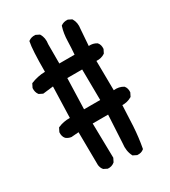

<svg xmlns="http://www.w3.org/2000/svg" viewBox="-199 -851 898 1016"><g transform="rotate(-30 250.0 -343.5)"><path d="M332.5 65.9 313 56.2 311 55.2 310.1 53.7Q292 19 297.9 -25.9L307.1 -196.3H212.9L216.8 13.7V15.1L216.3 16.1L206.5 35.6L206.1 36.6L205.1 37.6Q187.5 52.7 163.6 50.8H162.6L161.6 50.3L142.1 40.5L140.6 40L140.1 39.1Q137.2 35.6 135 32.2Q132.8 28.8 131.3 24.9Q129.9 21 128.7 16.8Q127.4 12.7 127 8.3V7.8L125 -193.8L80.6 -190.4H80.1H79.6Q62 -192.9 48.8 -203.6L48.3 -204.1Q41.5 -211.9 38.8 -221.9Q36.1 -231.9 37.1 -243.7V-244.6L37.6 -245.6L47.4 -265.1L48.3 -267.1L50.3 -268.1Q84 -283.2 123 -282.2L128.9 -471.2L66.9 -463.9H65.4L64 -464.4L44.4 -474.1L43 -475.1L42 -476.1Q29.3 -493.2 31.2 -517.1V-518.1L31.7 -519L41.5 -538.6L42.5 -540.5L44.4 -541.5Q64.5 -549.8 85.9 -554.4Q107.4 -559.1 130.9 -559.6Q130.9 -694.8 140.6 -739.7L141.1 -741.7L143.1 -743.2Q160.2 -755.9 184.1 -753.9H185.1L186 -753.4L205.6 -743.7L207 -742.7L208 -741.2Q224.6 -714.4 218.8 -677.2V-559.6H312Q315.4 -600.6 316.4 -640.6Q316.9 -662.6 320.1 -683.6Q323.2 -704.6 329.6 -724.1L330.1 -726.1L331.5 -727.5Q348.6 -740.2 372.6 -738.3H373.5L374.5 -737.8L394 -728L395.5 -727.1L396.5 -725.6Q413.1 -698.7 407.2 -661.6L399.9 -562Q413.1 -563 425 -560.3Q437 -557.6 447.3 -550.8L448.2 -550.3L448.7 -549.8Q455.6 -542 458.3 -532Q460.9 -522 460 -510.3V-509.3L459.5 -508.3L449.7 -488.8L448.7 -487.3L447.8 -486.3Q425.3 -471.2 395.5 -473.1L397.5 -293Q430.7 -296.4 455.1 -281.2L456.1 -280.8L456.5 -280.3Q469.7 -264.6 467.8 -240.7V-239.7L467.3 -238.8L457.5 -219.2L456.5 -217.3L455.1 -216.8Q441.9 -209 427.2 -205.3Q412.6 -201.7 397.5 -202.1L391.6 -76.2Q387.7 -11.2 376 51.8L375.5 53.7L374 55.2Q358.4 68.4 334.5 66.4H333.5ZM309.6 -284.2 307.6 -471.7H216.8L210.9 -284.2Z"/></g></svg>

Font: NaikaiFont
Style: SemiBold
Weight: 600
Version: Version 1.89